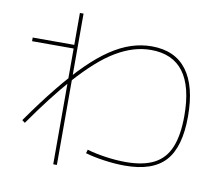

<svg xmlns="http://www.w3.org/2000/svg" viewBox="-88 -879 1175 1037"><g transform="rotate(10 500.0 -360.0)"><path d="M650 -5Q596 -5 536 -13.5Q476 -22 432 -35L438 -55Q481 -42 539.5 -33.5Q598 -25 650 -25Q746 -25 805.5 -55.5Q865 -86 892.5 -152.5Q920 -219 920 -325Q920 -485 860.5 -565Q801 -645 682 -645Q634 -645 587 -631Q540 -617 491 -588Q442 -559 390.5 -513Q339 -467 282 -403Q236 -351 185 -285Q134 -219 78 -139L62 -151Q140 -262 208.5 -346.5Q277 -431 338.5 -491.5Q400 -552 457.5 -590.5Q515 -629 570.5 -647Q626 -665 682 -665Q810 -665 875 -578.5Q940 -492 940 -325Q940 -158 871 -81.5Q802 -5 650 -5ZM268 55V-580H40V-600H268V-775H288V55Z"/></g></svg>

Font: M PLUS 1 Thin Thin
Style: Regular
Weight: 250
Version: Version 1.001